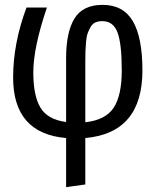

<svg xmlns="http://www.w3.org/2000/svg" viewBox="-20 -558 640 790"><path d="M402 -538Q487 -538 526.5 -471Q566 -404 566 -268Q566 -11 331 10V201L252 212V10Q34 -9 34 -239Q34 -380 89 -527H173Q117 -362 117 -260Q117 -164 146.5 -115Q176 -66 252 -56V-318Q252 -426 286.5 -482Q321 -538 402 -538ZM401 -471Q384 -471 372 -465.5Q360 -460 352.5 -446.5Q345 -433 340.5 -420.5Q336 -408 334 -385Q332 -362 331.5 -346.5Q331 -331 331 -302V-55Q414 -64 447.5 -114.5Q481 -165 481 -268Q481 -378 463.5 -424.5Q446 -471 401 -471Z"/></svg>

Font: Fira Mono
Style: Regular
Weight: 400
Designer: Carrois Corporate & Edenspiekermann AG
Foundry: Carrois Corporate GbR & Edenspiekermann AG
Version: Version 3.206;PS 003.206;hotconv 1.0.70;makeotf.lib2.5.58329